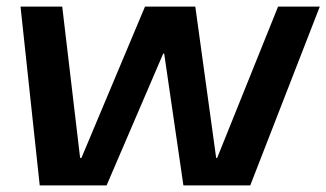

<svg xmlns="http://www.w3.org/2000/svg" viewBox="-20 -560 986 580"><path d="M42 -540H168L222 -83H226L418 -540H570L633 -83H636L820 -540H946L736 0H534L476 -398H473L302 0H100Z"/></svg>

Font: Pathway Extreme 8pt Thin 12pt SemiBold
Style: Italic
Weight: 600
Italic angle: -8°
Version: Version 1.001;gftools[0.9.26]